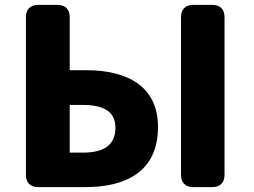

<svg xmlns="http://www.w3.org/2000/svg" viewBox="-20 -725 1040 785"><path d="M86 -655V-10C86 22 104 40 136 40H329C494 40 626 -23 626 -206C626 -372 501 -438 332 -438H265V-655C265 -687 247 -705 215 -705H136C104 -705 86 -687 86 -655ZM265 -101V-296H318C408 -296 452 -266 452 -203C452 -130 402 -101 319 -101ZM720 -10C720 22 738 40 770 40H848C880 40 898 22 898 -10V-655C898 -687 880 -705 848 -705H770C738 -705 720 -687 720 -655Z"/></svg>

Font: コーポレート・ロゴ（ラウンド）ver3 Bold
Style: Regular
Weight: 700
Designer: [KANA_main] LOGOTYPE.JP [Source Han Sans] Ryoko NISHIZUKA 西塚涼子 (kana, bopomofo & ideographs); Paul D. Hunt (Latin, Greek
Version: Version 12.001;FEAKit 1.0